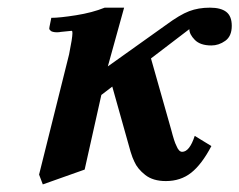

<svg xmlns="http://www.w3.org/2000/svg" viewBox="-20 -465 631 506"><path d="M324.2 -64.9 275.9 -236.8 247.1 -214.8 203.1 -18.1 92.8 21 83 -4.9 162.1 -321.8Q170.9 -365.2 170.9 -377.9Q170.9 -383.8 168.9 -383.8Q142.6 -380.9 140.1 -380.9Q136.2 -379.9 129.9 -379.9Q124.5 -379.9 120.4 -380.9Q116.2 -381.8 114.3 -383.3Q112.3 -384.8 111.1 -386.5Q109.9 -388.2 109.9 -389.2V-390.1Q109.9 -392.6 112.3 -403.6Q114.7 -414.6 115.2 -418Q137.2 -418 180.2 -424.8Q223.1 -431.6 255.9 -444.8H307.1L264.2 -290L417 -398.9Q454.1 -426.3 478.5 -435.5Q502.9 -444.8 533.2 -444.8Q562 -444.8 576.4 -433.6Q590.8 -422.4 590.8 -397Q590.8 -369.6 573.7 -357.4Q556.6 -345.2 537.1 -345.2Q507.8 -345.2 493.4 -359.9Q479 -374.5 479 -388.2L377.9 -311L431.2 -123Q439.5 -90.8 444.8 -81.1Q451.2 -64.9 460 -64.9Q479.5 -64.9 493.2 -106.9L537.1 -80.1Q511.7 -31.7 483.9 -9.8Q456.1 12.2 417 12.2Q383.3 12.2 362.8 -3.9Q342.3 -20 334 -39.1Q329.1 -48.8 324.2 -64.9Z"/></svg>

Font: Linux Libertine G
Style: Bold Italic
Weight: 700
Italic angle: -11.5°
Designer: Philipp H. Poll
Foundry: Philipp H. Poll
Version: Version 4.1.0